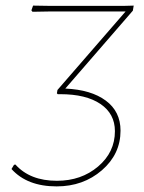

<svg xmlns="http://www.w3.org/2000/svg" viewBox="-20 -658 515 685"><path d="M182 7Q77 7 21 -55L30 -70L35 -71Q87 -13 183 -13Q270 -13 330 -64Q390 -115 390 -190Q390 -252 338.5 -287Q287 -322 195 -322H186L183 -325L185 -337L428 -617H153L96 -616L92 -621L98 -638L161 -637H420L457 -638L454 -620L213 -342Q305 -338 357.5 -299Q410 -260 410 -192Q410 -108 343.5 -50.5Q277 7 182 7Z"/></svg>

Font: Alegreya Sans SC Thin
Style: Italic
Weight: 100
Italic angle: -7°
Designer: Juan Pablo del Peral
Foundry: Huerta Tipografica
Version: Version 2.007